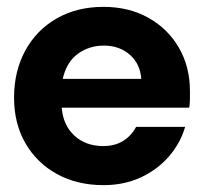

<svg xmlns="http://www.w3.org/2000/svg" viewBox="-20 -528 597 560"><path d="M282 12Q205 12 146 -20.5Q87 -53 54 -110.5Q21 -168 21 -243Q21 -320 53.5 -380Q86 -440 145 -474Q204 -508 282 -508Q356 -508 413 -476Q470 -444 502 -388.5Q534 -333 534 -262Q534 -252 534 -239.5Q534 -227 532 -214H160Q164 -163 197 -132.5Q230 -102 281 -102Q316 -102 340 -117.5Q364 -133 377 -158H520Q506 -110 472.5 -71.5Q439 -33 390.5 -10.5Q342 12 282 12ZM283 -395Q240 -395 207 -371Q174 -347 163 -298H392Q389 -342 358.5 -368.5Q328 -395 283 -395Z"/></svg>

Font: Host Grotesk ExtraBold
Style: Regular
Weight: 800
Designer: Doğukan Karapınar
Foundry: Element Type
Version: Version 1.003; ttfautohint (v1.8.4.7-5d5b)